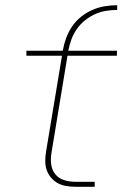

<svg xmlns="http://www.w3.org/2000/svg" viewBox="-20 -714 490 734"><path d="M268 0Q250 0 232.5 -3Q215 -6 200.5 -14Q186 -22 175 -35Q164 -48 158.5 -64Q153 -80 153 -98Q153 -116 156 -134L217 -501H81V-520H220Q224 -544 232.5 -567.5Q241 -591 255 -612Q269 -633 289.5 -649.5Q310 -666 333 -676Q356 -686 380 -690Q404 -694 428 -694V-676Q407 -676 385 -672.5Q363 -669 342.5 -659.5Q322 -650 304 -635.5Q286 -621 273 -602Q260 -583 252.5 -562Q245 -541 241 -520H427V-501H238L177 -131Q173 -109 175.5 -87Q178 -65 191 -48.5Q204 -32 225 -25.5Q246 -19 268 -19H342V0Z"/></svg>

Font: Iosevka Etoile Thin Oblique
Style: Regular
Weight: 100
Italic angle: -9°
Designer: Belleve Invis
Foundry: Belleve Invis
Version: Version 15.5.2; ttfautohint (v1.8.4)